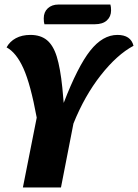

<svg xmlns="http://www.w3.org/2000/svg" viewBox="-20 -827 609 847"><path d="M498 -673Q557 -673 569 -625Q496 -586 424.5 -495Q353 -404 304 -282L249 0H81L142 -308Q115 -455 83.5 -525Q52 -595 9 -618Q23 -644 50 -658.5Q77 -673 114 -673Q159 -673 187 -650Q215 -627 230.5 -577Q246 -527 255 -440L261 -373Q323 -534 378 -603.5Q433 -673 498 -673ZM470 -781Q470 -754 451.5 -737Q433 -720 398 -720H176Q173 -729 173 -746Q173 -774 191 -790.5Q209 -807 238 -807H467Q470 -797 470 -781Z"/></svg>

Font: Sansita
Style: Bold Italic
Weight: 700
Italic angle: -11°
Designer: Pablo Cosgaya
Foundry: Omnibus-Type
Version: Version 1.006